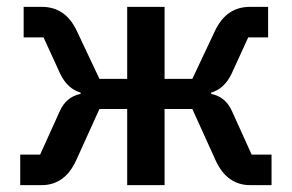

<svg xmlns="http://www.w3.org/2000/svg" viewBox="-20 -540 851 560"><path d="M39 0V-89H97L154 -215Q173 -258 215 -266V-270Q177 -281 156 -324L107 -431H49V-520H102Q170 -520 203 -452L270 -310H351V-520H460V-310H541L608 -452Q641 -520 709 -520H762V-431H704L655 -324Q634 -281 596 -270V-266Q638 -258 657 -215L714 -89H772V0H710Q642 0 609 -72L541 -222H460V0H351V-222H270L202 -72Q169 0 101 0Z"/></svg>

Font: IBM Plex Sans Medm
Style: Regular
Weight: 500
Designer: Mike Abbink, Paul van der Laan, Pieter van Rosmalen
Foundry: Bold Monday
Version: Version 3.005